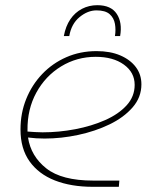

<svg xmlns="http://www.w3.org/2000/svg" viewBox="-20 -720 610 740"><path d="M338 0Q254 0 191.5 -24.5Q129 -49 94 -98Q59 -147 59 -221Q59 -284 81 -338.5Q103 -393 142.5 -434.5Q182 -476 235.5 -499.5Q289 -523 352 -523Q405 -523 443.5 -506.5Q482 -490 503.5 -461.5Q525 -433 525 -395Q525 -345 491 -306Q457 -267 402 -240.5Q347 -214 281.5 -200Q216 -186 152 -186Q136 -186 119.5 -187Q103 -188 88 -190Q99 -118 158.5 -71Q218 -24 339 -24H440L438 0ZM86 -213Q100 -212 115 -211Q130 -210 144 -210Q207 -210 270 -222Q333 -234 385 -257Q437 -280 468 -314Q499 -348 499 -393Q499 -441 457.5 -471Q416 -501 349 -501Q276 -501 215.5 -464Q155 -427 120 -363Q85 -299 86 -218Q86 -217 86 -216Q86 -215 86 -213ZM226 -581Q233 -619 251 -645.5Q269 -672 296 -686Q323 -700 355 -700Q408 -700 430 -666.5Q452 -633 443 -581H423Q427 -605 423 -628Q419 -651 402.5 -665.5Q386 -680 352 -680Q318 -680 286.5 -654Q255 -628 247 -581Z"/></svg>

Font: MuseoModerno Thin
Style: Italic
Weight: 100
Italic angle: -9°
Designer: Pablo Cosgaya, Héctor Gatti, Marcela Romero, and the Authors of The MuseoModerno Project.
Foundry: Omnibus-Type Team
Version: Version 1.003